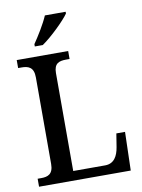

<svg xmlns="http://www.w3.org/2000/svg" viewBox="-100 -998 790 1066"><g transform="rotate(-10 295.5 -465.5)"><path d="M144 -784V-771H189C243 -808 322 -886 346 -921V-931H229C210 -886 172 -825 144 -784ZM32 0H549L555 -217H506L494 -142C486 -93 465 -53 414 -53H234V-605C234 -659 262 -669 302 -669H322V-714H32V-669H51C89 -669 120 -659 120 -601V-113C120 -55 89 -45 52 -45H32Z"/></g></svg>

Font: Noto Serif Bengali SemiCondensed
Style: Regular
Weight: 400
Width: 4
Designer: Juan Bruce, Universal Thirst, Indian Type Foundry and the Monotype Design Team.
Foundry: Monotype Imaging Inc.
Version: Version 2.003